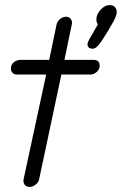

<svg xmlns="http://www.w3.org/2000/svg" viewBox="-20 -730 480 757"><path d="M346 -538Q325 -538 325 -556Q325 -559 326.5 -563Q328 -567 330 -570.5Q332 -574 332 -575L366 -634Q360 -642 360 -654Q360 -674 377 -692Q394 -710 412 -710Q427 -710 434 -701Q441 -692 440 -680Q440 -665 415 -624Q411 -616 397 -594Q383 -572 379 -566Q360 -538 346 -538ZM97 7Q83 7 77 -2Q71 -11 73 -23L162 -436H47Q37 -436 30 -442.5Q23 -449 23 -460Q23 -475 34.5 -484.5Q46 -494 62 -494H174L203 -633Q205 -645 216.5 -654.5Q228 -664 240 -664Q254 -664 260 -654Q266 -644 263 -633L234 -494H349Q373 -494 373 -470Q373 -457 361.5 -446.5Q350 -436 336 -436H222L134 -22Q131 -10 119.5 -1.5Q108 7 97 7Z"/></svg>

Font: Comic Neue
Style: Italic
Weight: 400
Italic angle: -12°
Designer: Craig Rozynski
Foundry: Craig Rozynski
Version: Version 2.003